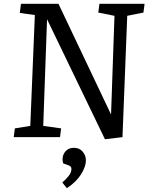

<svg xmlns="http://www.w3.org/2000/svg" viewBox="-20 -720 787 1008"><path d="M563 -119 581 -637 496 -654 502 -700H739L733 -654L648 -637L623 0L531 11L227 -619L207 -59L301 -46L295 0H52L58 -46L139 -59L163 -641L84 -652L90 -700H287ZM331 268 307 238Q324 224 339.5 205Q355 186 355 167Q355 153 340 148L312 138Q306 121 310 102Q314 83 329 69.5Q344 56 368 56Q397 56 414 76Q431 96 431 122Q431 154 406 194.5Q381 235 331 268Z"/></svg>

Font: Literata 12pt
Style: Italic
Weight: 400
Italic angle: -2°
Designer: Latin by Veronika Burian and Jose Scaglione. Greek by Irene Vlachou. Cyrillic by Vera Evstafieva
Foundry: TypeTogether
Version: Version 3.002